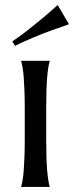

<svg xmlns="http://www.w3.org/2000/svg" viewBox="-20 -741 293 761"><path d="M78.1 -309.1Q78.1 -350.6 76.9 -381.6Q75.7 -412.6 74 -435.1Q72.3 -457.5 69.6 -472.7Q66.9 -487.8 64 -498V-500H176.8V-498Q173.8 -487.8 171.4 -472.7Q168.9 -457.5 167 -435.1Q165 -412.6 164.1 -381.6Q163.1 -350.6 163.1 -309.1V-190.9Q163.1 -149.4 164.1 -118.4Q165 -87.4 167 -64.9Q168.9 -42.5 171.4 -27.3Q173.8 -12.2 176.8 -2V0H64V-2Q66.9 -12.2 69.6 -27.3Q72.3 -42.5 74 -64.9Q75.7 -87.4 76.9 -118.4Q78.1 -149.4 78.1 -190.9ZM253.4 -645Q217.3 -632.8 180.2 -619.1Q164.1 -613.3 146.5 -606.4Q128.9 -599.6 110.8 -591.8Q92.8 -584 74.5 -575.9Q56.2 -567.9 39.6 -559.1L28.8 -577.1Q60.5 -598.1 92 -623Q123.5 -647.9 149.9 -669.9Q180.2 -695.3 208.5 -721.2Z"/></svg>

Font: Marcellus
Style: Regular
Weight: 400
Designer: Astigmatic (AOETI)
Foundry: Astigmatic (AOETI)
Version: Version 1.000